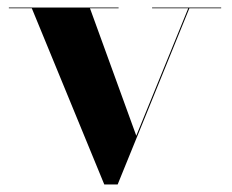

<svg xmlns="http://www.w3.org/2000/svg" viewBox="-20 -480 616 510"><path d="M342 -119.5 219 -458H295V-460H3.5V-458H64.5L257 10H292.5L483 -458H567.5V-460H384V-458H480Z"/></svg>

Font: Bodoni* 96pt
Style: Bold
Weight: 700
Version: Version 2.3